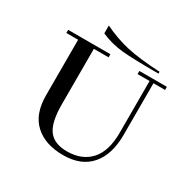

<svg xmlns="http://www.w3.org/2000/svg" viewBox="-199 -1114 1329 1331"><g transform="rotate(30 465.0 -448.5)"><path d="M767 -311Q767 -154 691.5 -67Q616 20 473 20Q329 20 246.5 -55.5Q164 -131 164 -280V-372H290V-279Q290 -136 336.5 -75Q383 -14 489 -16Q605 -18 670.5 -91.5Q736 -165 736 -311V-750H767ZM290 -750V-302H164V-750ZM186 -750V-725H70V-750ZM408 -725H267V-750H408ZM736 -750V-725H640V-750ZM860 -725H767V-750H860ZM299 -917V-854Q383 -817 474 -808.5Q565 -800 764 -800V-815Q595 -824 496.5 -846.5Q398 -869 299 -917Z"/></g></svg>

Font: Solide Mirage
Style: Mono
Weight: 400
Width: 6
Designer: Jérémy Landes
Foundry: Velvetyne Type Foundry
Version: Version 1.1